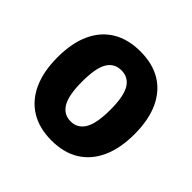

<svg xmlns="http://www.w3.org/2000/svg" viewBox="-135 -641 788 788"><g transform="rotate(45 258.5 -247.5)"><path d="M259 11Q188 11 138 -19.5Q88 -50 61.5 -108Q35 -166 35 -248Q35 -331 61.5 -388.5Q88 -446 138 -476Q188 -506 259 -506Q330 -506 379.5 -476Q429 -446 455.5 -388.5Q482 -331 482 -248Q482 -166 455.5 -108Q429 -50 379.5 -19.5Q330 11 259 11ZM259 -100Q299 -100 320 -135Q341 -170 341 -249Q341 -328 320 -362Q299 -396 259 -396Q218 -396 197.5 -362Q177 -328 177 -249Q177 -170 198 -135Q219 -100 259 -100Z"/></g></svg>

Font: Nunito Sans 10pt Condensed ExtraBold
Style: Regular
Weight: 800
Width: 3
Designer: Vernon Adams
Foundry: Vernon Adams
Version: Version 3.101;gftools[0.9.27]